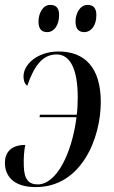

<svg xmlns="http://www.w3.org/2000/svg" viewBox="-38 -756 464 783"><path d="M306 -625C333 -625 355 -651 355 -694C355 -725 341 -736 319 -736C288 -736 270 -701 270 -668C270 -636 285 -625 306 -625ZM155 -625C181 -625 203 -651 203 -695C203 -725 189 -736 167 -736C136 -736 119 -701 119 -668C119 -636 133 -625 155 -625ZM123 -278H274C256 -134 194 -4 116 -4C80 -4 60 -23 59 -81C58 -112 60 -140 65 -165C3 -165 -18 -130 -18 -92C-18 -40 15 7 108 7C294 7 373 -192 373 -340C373 -480 308 -546 201 -546C114 -546 58 -493 58 -445C58 -423 65 -412 73 -406C102 -489 136 -534 193 -534C246 -534 279 -478 279 -359C279 -335 278 -311 275 -288H125Z"/></svg>

Font: Noto Serif Display ExtraCondensed Medium
Style: Italic
Weight: 500
Width: 2
Italic angle: -12°
Designer: Monotype Design Team
Foundry: Monotype Imaging Inc.
Version: Version 2.009